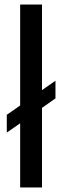

<svg xmlns="http://www.w3.org/2000/svg" viewBox="-20 -828 274 848"><path d="M69 0V-283.5L10 -242.5V-321L69 -362V-808H165.5V-430L225 -471.5V-393.5L165.5 -351.5V0Z"/></svg>

Font: Encode Sans Cnd Md
Style: Regular
Weight: 500
Width: 3
Designer: Multiple Designers
Foundry: Impallari Type
Version: Version 3.002; ttfautohint (v1.8.3) -l 8 -r 50 -G 200 -x 14 